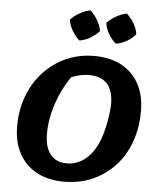

<svg xmlns="http://www.w3.org/2000/svg" viewBox="-60 -956 828 1018"><g transform="rotate(5 353.5 -446.5)"><path d="M318 12Q234 12 173 -21Q112 -54 79 -115Q46 -176 46 -260Q46 -347 74 -421Q102 -495 153 -550Q204 -605 272.5 -635.5Q341 -666 422 -666Q506 -666 566.5 -633.5Q627 -601 660 -540.5Q693 -480 693 -396Q693 -306 666 -231.5Q639 -157 588.5 -102.5Q538 -48 469.5 -18Q401 12 318 12ZM325 -86Q380 -86 424 -122Q468 -158 495 -226Q505 -252 513.5 -288Q522 -324 527 -359.5Q532 -395 532 -419Q532 -563 402 -563Q358 -563 309 -543Q262 -477 234.5 -394.5Q207 -312 207 -233Q207 -162 237.5 -124Q268 -86 325 -86ZM380 -905Q403 -884 419 -856.5Q435 -829 440 -800Q420 -778 392 -761.5Q364 -745 335 -741Q313 -760 296.5 -788Q280 -816 275 -846Q295 -868 322.5 -883.5Q350 -899 380 -905ZM574 -905Q597 -883 613 -856Q629 -829 633 -800Q614 -777 586 -761Q558 -745 529 -741Q507 -759 490.5 -787Q474 -815 469 -846Q490 -868 517 -883.5Q544 -899 574 -905Z"/></g></svg>

Font: Piazzolla
Style: Bold Italic
Weight: 700
Italic angle: -11.3°
Designer: Juan Pablo del Peral
Foundry: Huerta Tipografica
Version: Version 1.330